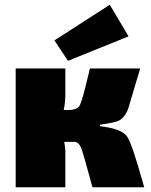

<svg xmlns="http://www.w3.org/2000/svg" viewBox="-20 -788 634 808"><path d="M266 -532 209 -618 442 -768 521 -635ZM401 -263V-257Q408 -256 421 -254Q495 -243 515.5 -212.5Q536 -182 584 -10Q586 -3 587 0H369Q334 -130 324 -159Q314 -188 296 -191H250Q255 -168 255 -152V0H46V-500H255V-391Q255 -357 248 -325H266Q304 -325 315 -343.5Q326 -362 350 -466Q352 -473 353 -477Q354 -481 355.5 -487.5Q357 -494 358 -500H570Q523 -341 519 -329Q503 -289 475 -278Q460 -272 401 -263Z"/></svg>

Font: Exo 2.0 Black
Style: Regular
Weight: 900
Designer: Natanael Gama
Version: Version 1.001;PS 001.001;hotconv 1.0.70;makeotf.lib2.5.58329